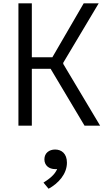

<svg xmlns="http://www.w3.org/2000/svg" viewBox="-20 -750 660 1146"><path d="M170 0V-339.5H282L484.5 0H577.5L357.5 -368.5V-375.5L569 -730H479.5L292.5 -408H170V-730H90V0ZM310.5 259.5C314 259.5 317.5 259.5 321 259C307 293 275.5 317 239.5 340L270 376.5C326.5 346 379.5 290 379.5 221C379.5 167 347.5 142.5 309 142.5C273.5 142.5 245 163.5 245 201C245 237 271.5 259.5 310.5 259.5Z"/></svg>

Font: Monaspace Neon Light
Style: Regular
Weight: 300
Designer: Riley Cran & the Lettermatic Team
Foundry: Lettermatic
Version: Version 1.200 (Monaspace Neon)